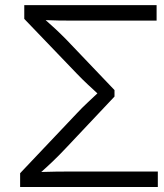

<svg xmlns="http://www.w3.org/2000/svg" viewBox="-20 -748 657 768"><path d="M60.5 0V-55.2L287.6 -294.9Q308.6 -317.4 330.3 -337.6Q352.1 -357.9 369.6 -374.5Q352.1 -390.6 330.8 -410.4Q309.6 -430.2 287.6 -453.1L77.1 -672.4V-727.5H606.4V-665.5H272Q240.2 -665.5 213.4 -666Q186.5 -666.5 162.6 -667.5Q179.7 -652.3 200 -633.8Q220.2 -615.2 245.6 -589.4L438 -387.7V-361.8L245.1 -157.2Q216.3 -126.5 190.9 -102.3Q165.5 -78.1 145 -60.1Q172.9 -61 203.6 -61.5Q234.4 -62 272 -62H611.3V0Z"/></svg>

Font: Inter Light
Style: Regular
Weight: 300
Designer: Rasmus Andersson
Foundry: rsms
Version: Version 4.000;git-a52131595